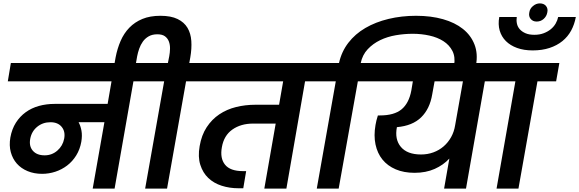

<svg xmlns="http://www.w3.org/2000/svg" viewBox="-20 -1111 3412 1131"><path d="M243 -196Q286 -196 318 -224Q350 -252 358 -294Q366 -336 343.5 -363.5Q321 -391 277 -391Q232 -391 199 -364Q166 -337 158 -293Q150 -250 173.5 -223Q197 -196 243 -196ZM44 -740H896L877 -632H766L655 0H526L595 -391H443Q455 -369 460 -340.5Q465 -312 459 -276Q451 -231 429 -195.5Q407 -160 375.5 -136Q344 -112 306 -99.5Q268 -87 228 -87Q181 -87 142.5 -103Q104 -119 79 -147.5Q54 -176 43.5 -215Q33 -254 41 -301Q50 -351 73.5 -388Q97 -425 131.5 -450Q166 -475 209.5 -487Q253 -499 302 -499H614L637 -632H26Z M661 -773Q671 -825 690.5 -870Q710 -915 742 -948Q774 -981 819 -999.5Q864 -1018 925 -1018Q987 -1018 1026 -999Q1065 -980 1084.5 -947Q1104 -914 1107 -869.5Q1110 -825 1101 -773L1095 -740H1205L1187 -632H1076L964 0H835L947 -632H836L854 -740H969L977 -780Q981 -801 981.5 -824Q982 -847 975 -866Q968 -885 952 -897Q936 -909 907 -909Q877 -909 856 -897Q835 -885 821.5 -866Q808 -847 800 -824Q792 -801 788 -780L776 -711H650Z M1163 -740H1907L1888 -632H1777L1667 0H1537L1604 -383H1471Q1399 -383 1349 -348Q1299 -313 1287 -244Q1275 -179 1305.5 -141Q1336 -103 1411 -103H1430L1413 -2H1385Q1332 -2 1285.5 -17Q1239 -32 1207 -62.5Q1175 -93 1160 -140Q1145 -187 1156 -250Q1167 -315 1197.5 -361.5Q1228 -408 1272 -437.5Q1316 -467 1370.5 -480.5Q1425 -494 1485 -494H1624L1648 -632H1145Z M1975 0H1846L1958 -632H1848L1866 -740H1977Q1992 -807 2032 -859Q2072 -911 2132 -946Q2192 -981 2268.5 -999.5Q2345 -1018 2431 -1018Q2519 -1018 2589.5 -998Q2660 -978 2707 -940.5Q2754 -903 2775 -849Q2796 -795 2784 -728L2781 -711H2653L2655 -726Q2663 -776 2645 -811Q2627 -846 2592 -868.5Q2557 -891 2509.5 -901.5Q2462 -912 2412 -912Q2362 -912 2312 -903.5Q2262 -895 2219.5 -874.5Q2177 -854 2146 -821Q2115 -788 2105 -740H2217L2198 -632H2088Z M2460 -201Q2499 -201 2533 -213.5Q2567 -226 2593.5 -249Q2620 -272 2637.5 -303.5Q2655 -335 2661 -373L2707 -632H2540L2526 -555Q2512 -470 2461 -420Q2410 -370 2318 -362Q2304 -290 2341.5 -245.5Q2379 -201 2460 -201ZM2175 -740H2966L2947 -632H2836L2725 0H2596L2627 -177Q2592 -139 2540.5 -116Q2489 -93 2422 -93Q2359 -93 2311 -113.5Q2263 -134 2233 -171Q2203 -208 2192 -260Q2181 -312 2192 -375Q2196 -400 2206 -431H2218Q2302 -431 2345.5 -467Q2389 -503 2403 -578L2412 -632H2157Z M3016 -632H2906L2924 -740H3275L3256 -632H3146L3034 0H2905Z M3118 -814Q3066 -814 3026 -828.5Q2986 -843 2960 -869Q2934 -895 2923.5 -931Q2913 -967 2921 -1011H3024Q3021 -991 3025 -972Q3029 -953 3042 -938.5Q3055 -924 3076 -915Q3097 -906 3128 -906Q3158 -906 3182 -915Q3206 -924 3224 -938.5Q3242 -953 3253 -972Q3264 -991 3268 -1011H3372Q3364 -967 3344.5 -931Q3325 -895 3293 -869Q3261 -843 3217 -828.5Q3173 -814 3118 -814ZM3141 -984Q3119 -984 3106 -999.5Q3093 -1015 3098 -1038Q3101 -1060 3119.5 -1075.5Q3138 -1091 3160 -1091Q3184 -1091 3196.5 -1075.5Q3209 -1060 3204 -1038Q3200 -1015 3182.5 -999.5Q3165 -984 3141 -984Z"/></svg>

Font: SVN-Poppins SemiBold
Style: Italic
Weight: 600
Italic angle: -10°
Designer: Ninad Kale (Devanagari), Jonny Pinhorn (Latin)
Foundry: Indian Type Foundry
Version: Version 3.002 2017; ttfautohint (v1.8.3)